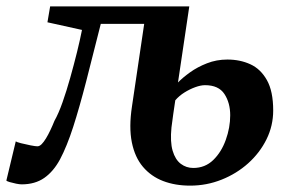

<svg xmlns="http://www.w3.org/2000/svg" viewBox="-51 -571 914 603"><path d="M438.5 -496H265.5Q240.5 -396 219.5 -314.8Q198.5 -233.5 178.8 -172.2Q159 -111 137.5 -70.5Q117 -32.5 88 -12.2Q59 8 17 8Q10.5 8 -0.5 5.8Q-11.5 3.5 -20.8 0.8Q-30 -2 -31 -4L-1.5 -127Q0.5 -125 15 -121.2Q29.5 -117.5 45 -114.5Q60.5 -111.5 66.5 -111.5Q73 -111.5 79.8 -118.2Q86.5 -125 93.5 -136.5Q100.5 -148 107.2 -162.2Q114 -176.5 120 -191.5Q133 -214.5 145.5 -250Q158 -285.5 169.5 -326.5Q181 -367.5 190.8 -407Q200.5 -446.5 206.5 -477L98 -501L106.5 -551H543.5ZM546 12Q499 12 461.2 -2.5Q423.5 -17 398 -47Q372.5 -77 363 -124.2Q353.5 -171.5 363.5 -237L402 -497L446 -529L543.5 -551L508 -312Q522.5 -327 545.8 -343.8Q569 -360.5 599 -372.2Q629 -384 663 -384Q703 -384 735.2 -369.2Q767.5 -354.5 787.2 -319.5Q807 -284.5 807 -224Q807 -176 786 -133.5Q765 -91 728.5 -58.2Q692 -25.5 645 -6.8Q598 12 546 12ZM556 -43.5Q593 -43.5 618.8 -68.5Q644.5 -93.5 658.2 -132Q672 -170.5 672 -209Q672 -248 653.8 -275.8Q635.5 -303.5 593 -303.5Q579.5 -303.5 562.2 -297.2Q545 -291 528.2 -280.5Q511.5 -270 499.5 -256Q496.5 -235 493.2 -213.2Q490 -191.5 487.5 -170.5Q483 -125.5 491.2 -97.5Q499.5 -69.5 516.8 -56.5Q534 -43.5 556 -43.5Z"/></svg>

Font: Merriweather 28pt
Style: Bold Italic
Weight: 700
Italic angle: -7.8°
Version: Version 2.101